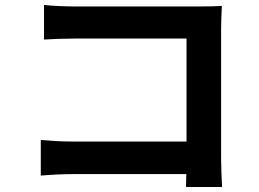

<svg xmlns="http://www.w3.org/2000/svg" viewBox="-20 -730 1040 772"><path d="M144 -167V-24C177 -27 234 -30 273 -30H729L728 22H873C871 -8 869 -61 869 -96V-614C869 -643 871 -683 872 -706C855 -705 813 -704 784 -704H280C246 -704 194 -706 157 -710V-571C185 -573 239 -575 281 -575H730V-161H269C224 -161 179 -164 144 -167Z"/></svg>

Font: Source Han Sans KR
Style: Bold
Weight: 700
Designer: Ryoko NISHIZUKA 西塚涼子 (kana, bopomofo & ideographs); Paul D. Hunt (Latin, Greek & Cyrillic); Sandoll Communications 산돌커뮤니
Foundry: Adobe
Version: Version 2.004;hotconv 1.0.118;makeotfexe 2.5.65603